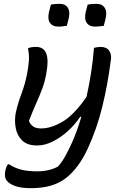

<svg xmlns="http://www.w3.org/2000/svg" viewBox="-20 -783 640 1003"><path d="M126 -531Q143 -538 168 -538Q248 -538 222 -400Q215 -358 201 -320.5Q187 -283 169 -243Q151 -203 131 -151Q139 -132 154 -122Q169 -112 194 -112Q247 -112 307 -147.5Q367 -183 432 -277Q446 -340 456 -404.5Q466 -469 471 -533Q480 -535 488 -536.5Q496 -538 504 -538Q537 -538 550.5 -518Q564 -498 559 -469Q543 -342 514.5 -226Q486 -110 439 -8Q391 96 323.5 148Q256 200 143 200Q88 200 57 188Q26 176 15 160Q0 140 9 103Q13 87 21 75H27Q56 94 89.5 103Q123 112 175 112Q237 112 283 87Q304 63 320.5 33.5Q337 4 358 -42Q384 -102 405 -173H399Q371 -131 333 -97Q295 -63 254 -43Q213 -23 174 -23Q122 -23 95.5 -49.5Q69 -76 62 -115Q55 -154 62 -192Q73 -243 91.5 -291.5Q110 -340 121 -395Q129 -435 131 -467Q133 -499 126 -531ZM246 -759Q256 -761 266.5 -762Q277 -763 291 -763Q323 -763 335.5 -740.5Q348 -718 337 -679L329 -648Q319 -647 308 -645.5Q297 -644 284 -644Q254 -644 240.5 -664.5Q227 -685 237 -725ZM438 -759Q448 -761 459 -762Q470 -763 483 -763Q515 -763 528 -740.5Q541 -718 530 -679L522 -648Q512 -647 500.5 -645.5Q489 -644 476 -644Q446 -644 432.5 -664.5Q419 -685 429 -725Z"/></svg>

Font: Recursive Sn Csl St
Style: Italic
Weight: 400
Italic angle: -15°
Version: Version 1.079;hotconv 1.0.112;makeotfexe 2.5.65598; ttfautoh